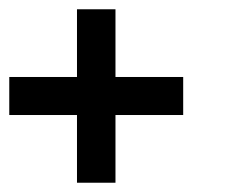

<svg xmlns="http://www.w3.org/2000/svg" viewBox="-20 -607 494 414"><path d="M229 -441V-587H146V-441H0V-359H146V-213H229V-359H375V-441Z"/></svg>

Font: MintSans
Style: Regular
Weight: 400
Version: Version 2.0